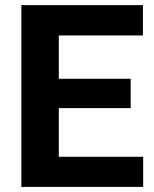

<svg xmlns="http://www.w3.org/2000/svg" viewBox="-20 -731 602 751"><path d="M491.2 -308.1H210V-117.7H540V0H63.5V-710.9H539.1V-592.3H210V-422.9H491.2Z"/></svg>

Font: TypoPRO Roboto
Style: Bold
Weight: 700
Designer: Google
Version: Version 2.136; 2016